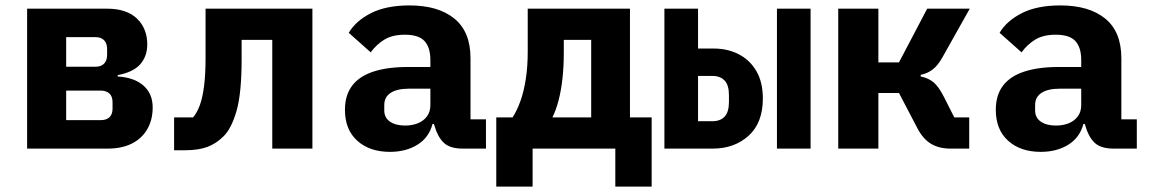

<svg xmlns="http://www.w3.org/2000/svg" viewBox="-20 -548 4240 708"><path d="M80 -516H375Q447 -516 485 -479.5Q523 -443 523 -384Q523 -341 497.5 -311.5Q472 -282 414 -271V-266Q476 -262 509.5 -232Q543 -202 543 -152Q543 -106 523 -71.5Q503 -37 466 -18.5Q429 0 377 0H80ZM351 -105Q373 -105 384 -116Q395 -127 395 -147V-171Q395 -193 383 -203.5Q371 -214 351 -214H224V-105ZM333 -302Q353 -302 364 -313.5Q375 -325 375 -346V-367Q375 -388 364 -399.5Q353 -411 333 -411H224V-302Z M622 -115H692Q707 -133 717 -160.5Q727 -188 732.5 -230.5Q738 -273 738 -335V-516H1132V0H984V-401H871V-331Q871 -205 852.5 -140Q834 -75 805 -46Q777 -18 744 -6Q711 6 663 6H622Z M1687 0Q1638 0 1615.5 -22.5Q1593 -45 1582 -85L1580 -91H1575Q1562 -41 1519.5 -14.5Q1477 12 1418 12Q1343 12 1297.5 -29Q1252 -70 1252 -143Q1252 -197 1278.5 -232Q1305 -267 1357 -284Q1409 -301 1484 -301H1567V-327Q1567 -373 1545.5 -396.5Q1524 -420 1473 -420Q1427 -420 1397.5 -402Q1368 -384 1347 -355L1266 -427Q1292 -471 1348 -499.5Q1404 -528 1490 -528Q1596 -528 1655.5 -479.5Q1715 -431 1715 -333V-108H1772V0ZM1474 -85Q1500 -85 1521 -93.5Q1542 -102 1554.5 -119Q1567 -136 1567 -160V-221H1488Q1444 -221 1420.5 -205.5Q1397 -190 1397 -161V-141Q1397 -114 1418 -99.5Q1439 -85 1474 -85Z M1810 -115H1870Q1887 -141 1899.5 -176.5Q1912 -212 1919 -257.5Q1926 -303 1926 -358V-516H2303V-115H2383V140H2249V0H1944V140H1810ZM2160 -115V-401H2059V-354Q2059 -302 2054 -257.5Q2049 -213 2039.5 -177Q2030 -141 2017 -115Z M2430 0V-516H2554V-369H2612Q2663 -369 2704 -348Q2745 -327 2769 -286Q2793 -245 2793 -185Q2793 -95 2740.5 -47.5Q2688 0 2608 0ZM2554 -101H2607Q2636 -101 2652 -118Q2668 -135 2668 -172V-197Q2668 -234 2652 -251Q2636 -268 2607 -268H2554ZM2845 0V-516H2969V0Z M3071 -516H3219V-318H3295L3399 -516H3556L3456 -338Q3439 -307 3419.5 -292Q3400 -277 3375 -272V-266Q3404 -260 3422.5 -244.5Q3441 -229 3460 -192L3499 -115H3554V0H3485Q3443 0 3413.5 -17.5Q3384 -35 3363 -75L3295 -205H3219V0H3071Z M4087 0Q4038 0 4015.5 -22.5Q3993 -45 3982 -85L3980 -91H3975Q3962 -41 3919.5 -14.5Q3877 12 3818 12Q3743 12 3697.5 -29Q3652 -70 3652 -143Q3652 -197 3678.5 -232Q3705 -267 3757 -284Q3809 -301 3884 -301H3967V-327Q3967 -373 3945.5 -396.5Q3924 -420 3873 -420Q3827 -420 3797.5 -402Q3768 -384 3747 -355L3666 -427Q3692 -471 3748 -499.5Q3804 -528 3890 -528Q3996 -528 4055.5 -479.5Q4115 -431 4115 -333V-108H4172V0ZM3874 -85Q3900 -85 3921 -93.5Q3942 -102 3954.5 -119Q3967 -136 3967 -160V-221H3888Q3844 -221 3820.5 -205.5Q3797 -190 3797 -161V-141Q3797 -114 3818 -99.5Q3839 -85 3874 -85Z"/></svg>

Font: Lilex
Style: Regular
Weight: 400
Monospace: yes
Designer: Mike Abbink, Paul van der Laan, Pieter van Rosmalen, Mikhael Khrustik
Foundry: Mikhael Khrustik
Version: Version 2.510